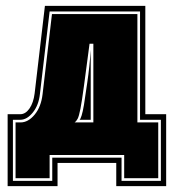

<svg xmlns="http://www.w3.org/2000/svg" viewBox="-20 -526 592 654"><path d="M6 108V-137H49Q67 -137 80.5 -156.5Q94 -176 98 -208L133 -506H475V-137H546V108H376V29H176V108ZM24 90H158V11H394V90H528V-118H457V-487H149L116 -206Q112 -168 92 -143Q72 -118 49 -118H24ZM33 81V-109H50Q76 -109 98 -135.5Q120 -162 125 -205L157 -478H448V-109H519V81H403V2H149V81ZM234 -109H298V-377H285Q273 -286 266 -233.5Q259 -181 254 -155.5Q249 -130 244.5 -121.5Q240 -113 234 -109ZM251 -118Q254 -120 258 -132.5Q262 -145 266 -169Q270 -196 277.5 -246.5Q285 -297 289 -356V-118Z"/></svg>

Font: Alumni Sans Collegiate One
Style: Regular
Weight: 400
Designer: Robert E. Leuschke
Foundry: Robert E. Leuschke
Version: Version 1.100